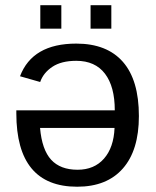

<svg xmlns="http://www.w3.org/2000/svg" viewBox="-20 -705 596 735"><path d="M419.4 -282.7H42.5V-271C42.5 -83.8 120.1 9.8 275.4 9.8C351.2 9.8 409.6 -13.5 450.4 -60.1C491.3 -106.6 511.7 -173.5 511.7 -260.7C511.7 -352.5 491.3 -421.7 450.4 -468.3C409.6 -514.8 350.1 -538.1 272 -538.1C160 -538.1 88.2 -496.4 56.6 -413.1L133.8 -391.1C141.9 -414.6 157.5 -433.9 180.4 -449.2C203.4 -464.5 233.9 -472.2 272 -472.2C320.1 -472.2 356.8 -455.7 381.8 -422.9C406.9 -390 419.4 -343.3 419.4 -282.7ZM133.3 -215.3H418.5C416.5 -165.5 403.1 -126.4 378.2 -97.9C353.3 -69.4 319.5 -55.2 276.9 -55.2C232.9 -55.2 199.2 -68 175.8 -93.5C152.3 -119.1 138.2 -159.7 133.3 -215.3ZM326.7 -595.2H406.2V-685.1H326.7ZM134.3 -595.2H214.8V-685.1H134.3Z"/></svg>

Font: Arimo
Style: Regular
Weight: 400
Designer: Steve Matteson
Foundry: Monotype Imaging Inc.
Version: Version 1.32